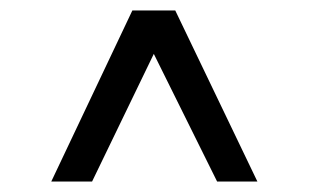

<svg xmlns="http://www.w3.org/2000/svg" viewBox="-20 -720 591 367"><path d="M395 -373H472L315 -700H233L78 -373H156L274 -617Z"/></svg>

Font: HB Figtree Prototype
Style: Regular
Weight: 400
Designer: Alfredo Marco Pradil
Foundry: Hanken Design Co.®
Version: Version 1.002;Glyphs 3.2 (3228)